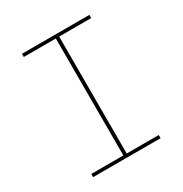

<svg xmlns="http://www.w3.org/2000/svg" viewBox="-171 -863 942 991"><g transform="rotate(-30 300.0 -367.5)"><path d="M501 0H99V-19H290V-716H99V-735H501V-716H310V-19H501Z"/></g></svg>

Font: Iosevka Thin Extended
Style: Regular
Weight: 100
Width: 7
Monospace: yes
Designer: Belleve Invis
Foundry: Belleve Invis
Version: Version 32.5.0; ttfautohint (v1.8.4)